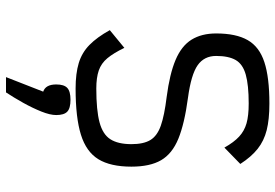

<svg xmlns="http://www.w3.org/2000/svg" viewBox="-159 -513 918 640"><g transform="rotate(90 300.0 -193.0)"><path d="M275 14Q225 14 190.2 3.5Q155.5 -7 129.8 -32.2Q104 -57.5 80.5 -100L139.5 -148.5Q157 -112.5 174 -92Q191 -71.5 215 -63.2Q239 -55 275 -55Q347.5 -55 387.8 -65.8Q428 -76.5 444.2 -102Q460.5 -127.5 460.5 -172Q460.5 -212.5 446.8 -235.2Q433 -258 399 -270Q365 -282 303.5 -289.5Q226.5 -299.5 179.8 -319.2Q133 -339 112.2 -372.5Q91.5 -406 91.5 -454.5Q91.5 -521 113.8 -559.8Q136 -598.5 187 -615.2Q238 -632 325 -632Q378 -632 413.8 -623Q449.5 -614 476.2 -592.8Q503 -571.5 526.5 -535L472 -482Q454 -514 435.2 -531.2Q416.5 -548.5 391 -555.8Q365.5 -563 325 -563Q263.5 -563 228.8 -553.2Q194 -543.5 180.2 -519.8Q166.5 -496 166.5 -454.5Q166.5 -414.5 197.5 -392.8Q228.5 -371 306.5 -360.5Q392.5 -349 442.5 -328.5Q492.5 -308 514 -271Q535.5 -234 535.5 -172Q535.5 -102.5 510.8 -62Q486 -21.5 429.2 -3.8Q372.5 14 275 14ZM237 246 285.5 122Q261.5 114 261.5 78.5Q261.5 52.5 273 41.8Q284.5 31 312.5 31Q341 31 352.2 41.8Q363.5 52.5 363.5 78.5Q363.5 99 351.8 128.2Q340 157.5 322.8 188.5Q305.5 219.5 288 246Z"/></g></svg>

Font: Victor Mono Thin
Style: Regular
Weight: 100
Monospace: yes
Designer: Rune Bjørnerås
Version: Version 1.561;gftools[0.9.30]